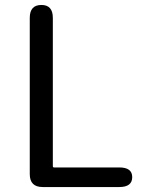

<svg xmlns="http://www.w3.org/2000/svg" viewBox="-20 -754 583 774"><path d="M152 0Q100 0 100 -52V-682Q100 -734 147 -734Q193 -734 193 -682V-84Q193 -79 198 -79H461Q513 -79 513 -40Q513 0 461 0Z"/></svg>

Font: Resource Han Rounded CN
Style: Regular
Weight: 400
Designer: Cyano Hao (round all glyphs); Ryoko NISHIZUKA  (kana, bopomofo & ideographs); Paul D. Hunt (Latin, Greek & Cyrillic); Sa
Foundry: Cyano Hao
Version: 0.990